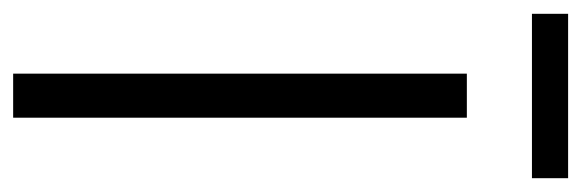

<svg xmlns="http://www.w3.org/2000/svg" viewBox="-316 -568 884 292"><g transform="rotate(90 126.0 -422.0)"><path d="M92 0V-690H159V0ZM1 -789V-844H251V-789Z"/></g></svg>

Font: Oxanium ExtraLight Light
Style: Regular
Weight: 300
Version: Version 2.000